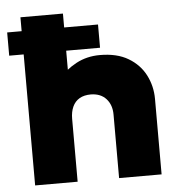

<svg xmlns="http://www.w3.org/2000/svg" viewBox="-52 -769 771 819"><g transform="rotate(-5 333.5 -360.0)"><path d="M65.5 0V-720H247.5V-396.5L209 -442Q242 -481.5 287.5 -505.8Q333 -530 388.5 -530Q462 -530 510.2 -501.2Q558.5 -472.5 582.8 -425.2Q607 -378 607 -323V0H425V-272Q425 -313.5 401.5 -339.5Q378 -365.5 336 -366Q307 -366 287.2 -354.5Q267.5 -343 257.5 -321Q247.5 -299 247.5 -269.5V0ZM3.5 -561V-660.5H392.5V-561Z"/></g></svg>

Font: Geologica ExtraBold
Style: Regular
Weight: 800
Designer: Sindre Bremnes, Frode Helland
Foundry: Monokrom Skriftforlag AS
Version: Version 1.010;gftools[0.9.28]